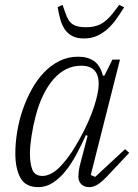

<svg xmlns="http://www.w3.org/2000/svg" viewBox="-20 -757 568 789"><path d="M137 12Q85 12 64 -26Q43 -64 43 -127Q43 -169 50.5 -215Q58 -261 73 -305Q88 -349 110 -389Q132 -429 160.5 -459Q189 -489 224.5 -506.5Q260 -524 301 -524Q341 -524 366.5 -506Q392 -488 403 -446H409L442 -512H473L353 -38L371 -30L494 -144L511 -129L433 -46Q401 -11 382.5 0.5Q364 12 347 12Q326 12 314 0Q302 -12 302 -32Q302 -40 303.5 -52Q305 -64 307 -73L340 -199L333 -202Q315 -162 294.5 -123.5Q274 -85 250 -55Q226 -25 198 -6.5Q170 12 137 12ZM155 -34Q174 -34 195.5 -46.5Q217 -59 238 -84Q262 -111 284 -146.5Q306 -182 324.5 -218.5Q343 -255 356 -289Q369 -323 375 -347L379 -364Q393 -423 377 -455Q361 -487 314 -487Q248 -487 199.5 -431Q151 -375 126 -278Q116 -240 109.5 -197.5Q103 -155 103 -127Q103 -85 113 -59.5Q123 -34 155 -34ZM325 -599Q295 -599 276 -609.5Q257 -620 245.5 -637.5Q234 -655 227.5 -678.5Q221 -702 217 -728L237 -737L249 -703Q260 -669 279 -657Q298 -645 333 -645Q368 -645 393 -657.5Q418 -670 445 -704L470 -737L490 -727Q474 -701 457.5 -678Q441 -655 421.5 -637.5Q402 -620 378.5 -609.5Q355 -599 325 -599Z"/></svg>

Font: IBM Plex Serif Light
Style: Italic
Weight: 300
Italic angle: -14°
Designer: Mike Abbink, Paul van der Laan, Pieter van Rosmalen
Foundry: Bold Monday
Version: Version 3.001